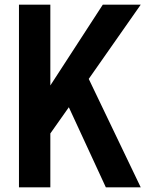

<svg xmlns="http://www.w3.org/2000/svg" viewBox="-20 -800 646 820"><path d="M581 0H432L274 -342L195 -230V0H61V-780H195V-435L419 -780H581L359 -463Z"/></svg>

Font: Tanohe Sans SemiBold
Style: Regular
Weight: 600
Designer: Village Type and Design LLC & Cristiano Sobral
Foundry: Cooper Hewitt Smithsonian Design Museum
Version: Version 1.00;September 29, 2021;FontCreator 13.0.0.2655 64-b